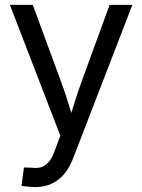

<svg xmlns="http://www.w3.org/2000/svg" viewBox="-20 -549 574 775"><path d="M66.9 201.2 76.7 127 108.9 127.9Q129.9 130.9 146.5 125.7Q163.1 120.6 176.8 104.7Q190.4 88.9 200.7 59.6L223.6 -1L20 -529.3H112.3L226.1 -220.2Q242.2 -177.2 255.1 -134.5Q268.1 -91.8 281.2 -50.3H254.4Q267.6 -91.8 280.8 -134.5Q293.9 -177.2 309.6 -220.2L422.4 -529.3H514.2L275.4 89.4Q260.7 127.9 238.8 153.8Q216.8 179.7 187.7 192.9Q158.7 206.1 123.5 206.1Q106 206.1 91.3 204.3Q76.7 202.6 66.9 201.2Z"/></svg>

Font: Inter 24pt
Style: Regular
Weight: 400
Designer: Rasmus Andersson
Foundry: rsms
Version: Version 4.001;git-66647c0bb